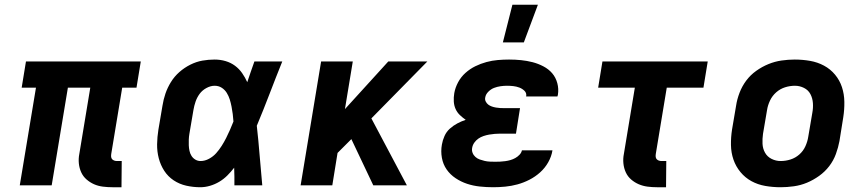

<svg xmlns="http://www.w3.org/2000/svg" viewBox="-20 -778 3640 806"><path d="M490 8H452Q432 8 412 5.5Q392 3 375 -4.5Q358 -12 343.5 -24.5Q329 -37 321 -54.5Q313 -72 311 -92Q309 -112 313 -132L359 -410H265L197 0H63L131 -410H71L89 -520H571L553 -410H493L447 -132Q446 -126 446.5 -120Q447 -114 450.5 -110Q454 -106 459.5 -104Q465 -102 471 -102H491Z M821 8Q791 8 762 1.5Q733 -5 709 -21Q685 -37 669.5 -61Q654 -85 646.5 -113.5Q639 -142 639.5 -172.5Q640 -203 645 -234L662 -334Q666 -360 674.5 -385Q683 -410 697.5 -433.5Q712 -457 733 -475.5Q754 -494 779 -506.5Q804 -519 829.5 -523.5Q855 -528 881 -528Q905 -528 927 -521.5Q949 -515 966.5 -502Q984 -489 996.5 -471Q1009 -453 1018 -433Q1025 -454 1032.5 -476Q1040 -498 1048 -520H1165Q1138 -453 1112 -385Q1086 -317 1058 -250Q1065 -188 1070 -125Q1075 -62 1081 0H964Q964 -18 964 -36.5Q964 -55 963 -74Q950 -57 934.5 -41.5Q919 -26 900.5 -15Q882 -4 861.5 2Q841 8 821 8ZM822 -102Q840 -102 857.5 -111.5Q875 -121 887.5 -135Q900 -149 910.5 -165.5Q921 -182 929.5 -199Q938 -216 945.5 -233Q953 -250 960 -268Q959 -284 957 -299.5Q955 -315 952 -330.5Q949 -346 944.5 -360.5Q940 -375 932 -388Q924 -401 911 -409.5Q898 -418 881 -418Q864 -418 846.5 -408.5Q829 -399 818 -384Q807 -369 801 -351.5Q795 -334 792 -316L775 -216Q773 -204 772.5 -192Q772 -180 772.5 -168Q773 -156 775.5 -144.5Q778 -133 784 -123.5Q790 -114 800 -108Q810 -102 822 -102Z M1242 0 1328 -520H1461L1428 -320L1610 -520H1774L1539 -281L1688 0H1547L1455 -194L1397 -136L1375 0Z M2050 8Q2022 8 1994 5Q1966 2 1940.5 -6.5Q1915 -15 1892.5 -30Q1870 -45 1855 -66.5Q1840 -88 1835 -115.5Q1830 -143 1835 -171Q1838 -189 1846 -207Q1854 -225 1868.5 -238Q1883 -251 1900 -260Q1917 -269 1935 -275Q1922 -284 1910.5 -295Q1899 -306 1892.5 -320.5Q1886 -335 1885 -352Q1884 -369 1887 -387Q1891 -410 1903 -432.5Q1915 -455 1934 -472Q1953 -489 1975.5 -500Q1998 -511 2022 -517.5Q2046 -524 2070 -526Q2094 -528 2117 -528Q2143 -528 2167.5 -525.5Q2192 -523 2215.5 -517Q2239 -511 2261 -499.5Q2283 -488 2298 -470.5Q2313 -453 2319.5 -429Q2326 -405 2322 -380L2320 -373H2188L2189 -374Q2191 -388 2181.5 -397Q2172 -406 2160 -410.5Q2148 -415 2135 -416.5Q2122 -418 2108 -418Q2095 -418 2081 -416Q2067 -414 2054 -409Q2041 -404 2030 -393Q2019 -382 2017 -369Q2015 -360 2019 -352Q2023 -344 2029.5 -339Q2036 -334 2044.5 -331Q2053 -328 2062 -326.5Q2071 -325 2079.5 -324.5Q2088 -324 2097 -324H2163L2146 -217H2080Q2069 -217 2057 -216Q2045 -215 2033.5 -213Q2022 -211 2010 -207Q1998 -203 1988 -196Q1978 -189 1971 -179Q1964 -169 1962 -157Q1960 -146 1964 -136Q1968 -126 1976 -119Q1984 -112 1994 -108.5Q2004 -105 2014.5 -102.5Q2025 -100 2036.5 -99.5Q2048 -99 2059 -99Q2070 -99 2080 -99.5Q2090 -100 2101 -101.5Q2112 -103 2122.5 -106Q2133 -109 2143 -114.5Q2153 -120 2161 -128.5Q2169 -137 2171 -147H2299V-146Q2295 -121 2281.5 -97Q2268 -73 2247.5 -54.5Q2227 -36 2202.5 -23.5Q2178 -11 2152.5 -4Q2127 3 2101 5.5Q2075 8 2050 8ZM2091 -600 2131 -758H2238L2179 -600Z M2776 8H2738Q2718 8 2698.5 5.5Q2679 3 2661.5 -4.5Q2644 -12 2629.5 -24.5Q2615 -37 2607 -54.5Q2599 -72 2597 -92Q2595 -112 2599 -132L2645 -410H2491L2509 -520H2951L2933 -410H2779L2733 -132Q2732 -126 2732.5 -120Q2733 -114 2736.5 -110Q2740 -106 2745.5 -104Q2751 -102 2757 -102H2777Z M3257 8Q3224 8 3192.5 2.5Q3161 -3 3134.5 -17.5Q3108 -32 3088.5 -55.5Q3069 -79 3059 -108Q3049 -137 3048.5 -169.5Q3048 -202 3053 -234L3070 -334Q3074 -361 3084.5 -388.5Q3095 -416 3112.5 -439.5Q3130 -463 3154.5 -480.5Q3179 -498 3206 -509Q3233 -520 3261 -524Q3289 -528 3316 -528Q3349 -528 3380.5 -522.5Q3412 -517 3439 -502.5Q3466 -488 3485.5 -464.5Q3505 -441 3514.5 -412Q3524 -383 3524.5 -350.5Q3525 -318 3520 -286L3504 -186Q3499 -159 3489 -131.5Q3479 -104 3461 -80.5Q3443 -57 3418.5 -39.5Q3394 -22 3367.5 -11Q3341 0 3312.5 4Q3284 8 3257 8ZM3257 -102Q3278 -102 3298.5 -108.5Q3319 -115 3335.5 -129.5Q3352 -144 3361 -164Q3370 -184 3373 -204L3390 -304Q3394 -325 3392.5 -345.5Q3391 -366 3382 -383Q3373 -400 3355 -409Q3337 -418 3317 -418Q3296 -418 3275.5 -411.5Q3255 -405 3238.5 -390.5Q3222 -376 3212.5 -356Q3203 -336 3200 -316L3183 -216Q3180 -195 3181 -174.5Q3182 -154 3191.5 -137Q3201 -120 3219 -111Q3237 -102 3257 -102Z"/></svg>

Font: Iosevka Aile Extrabold Oblique
Style: Regular
Weight: 800
Italic angle: -9°
Designer: Belleve Invis
Foundry: Belleve Invis
Version: Version 31.1.0; ttfautohint (v1.8.4)